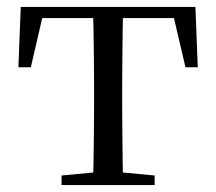

<svg xmlns="http://www.w3.org/2000/svg" viewBox="-20 -536 626 556"><path d="M33.3 -341.2 40.1 -516H545.9L552.7 -341.2H517.1L476.8 -513.4L519.2 -483.7H66.7L109.2 -513.4L69.3 -341.2ZM158.2 0V-27.8L272.9 -38.6H313.3L427.8 -27.8V0ZM249.2 0Q250.2 -24.4 250.8 -65.3Q251.4 -106.3 251.9 -150.3Q252.4 -194.3 252.4 -228.5V-288.3Q252.4 -321.7 251.9 -365.7Q251.4 -409.7 250.8 -450.7Q250.2 -491.8 249.2 -516H336.8Q335.8 -491.8 335.3 -450.7Q334.8 -409.7 334.3 -365.7Q333.8 -321.7 333.8 -288.3V-228.5Q333.8 -194.3 334.3 -150.3Q334.8 -106.3 335.3 -65.3Q335.8 -24.4 336.8 0Z"/></svg>

Font: Noto Serif TC
Style: Regular
Weight: 200
Designer: Ryoko NISHIZUKA 西塚涼子 (kana & ideographs); Frank Grießhammer (Latin, Greek & Cyrillic); Wenlong ZHANG 张文龙 (bopomofo); San
Foundry: Adobe
Version: Version 2.001;hotconv 1.1.0;makeotfexe 2.6.0